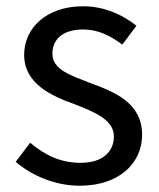

<svg xmlns="http://www.w3.org/2000/svg" viewBox="-20 -578 508 612"><path d="M234 14C362 14 433 -60 433 -148C433 -251 345 -285 266 -314C205 -338 147 -356 147 -407C147 -450 177 -484 245 -484C294 -484 331 -464 370 -436L415 -496C372 -530 314 -558 245 -558C127 -558 57 -488 57 -403C57 -311 144 -272 220 -245C280 -221 343 -197 343 -143C343 -96 309 -59 237 -59C172 -59 123 -84 76 -123L30 -62C82 -18 156 14 234 14Z"/></svg>

Font: Bithumb Trading Sans
Style: Regular
Weight: 400
Designer: HamHyungwon
Foundry: Bithumb
Version: Version 1.300;FEAKit 1.0